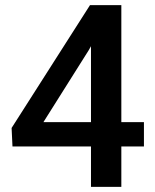

<svg xmlns="http://www.w3.org/2000/svg" viewBox="-20 -731 608 751"><path d="M454.6 -253.4H543V-158.2H454.6V0H335.9V-158.2H28.8L25.4 -230.5L332 -710.9H454.6ZM149.9 -253.4H335.9V-550.3L327.1 -534.7Z"/></svg>

Font: TypoPRO Roboto
Style: Regular
Weight: 500
Designer: Google
Version: Version 2.136; 2016